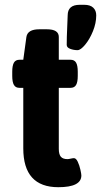

<svg xmlns="http://www.w3.org/2000/svg" viewBox="-20 -772 421 800"><path d="M77 -154V-406H61Q45 -406 38 -418Q31 -430 31 -456V-473Q31 -499 38 -511Q45 -523 61 -523H77L90 -618Q95 -650 144 -650H175Q225 -650 225 -618V-523H274Q290 -523 297 -511Q304 -499 304 -473V-456Q304 -430 297 -418Q290 -406 274 -406H225V-152Q225 -129 233.5 -119Q242 -109 261 -109Q266 -109 274.5 -111Q283 -113 288 -113Q297 -113 304 -98Q311 -83 315 -65Q319 -47 319 -41Q319 8 223 8Q77 8 77 -154ZM258 -585Q258 -616 260 -658Q262 -694 262 -708Q262 -752 312 -752H331Q356 -752 368.5 -740Q381 -728 381 -708Q381 -676 367.5 -642.5Q354 -609 335 -586Q316 -563 303 -563Q287 -563 272.5 -568.5Q258 -574 258 -585Z"/></svg>

Font: Asap-Bold
Style: Bold
Weight: 700
Designer: Pablo Cosgaya
Foundry: Omnibus-Type
Version: Version 2.000; ttfautohint (v1.8)